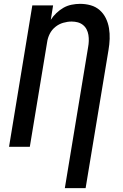

<svg xmlns="http://www.w3.org/2000/svg" viewBox="-20 -763 640 998"><path d="M317 215 438 -518Q441 -534 441.5 -550Q442 -566 439.5 -581.5Q437 -597 430 -610.5Q423 -624 411 -633.5Q399 -643 384 -647Q369 -651 352 -651Q331 -651 308.5 -644.5Q286 -638 267.5 -623Q249 -608 238.5 -587Q228 -566 225 -544L135 0H27L148 -735H256L244 -660Q256 -679 273.5 -695.5Q291 -712 310.5 -723Q330 -734 352.5 -738.5Q375 -743 396 -743Q425 -743 451.5 -735.5Q478 -728 498 -710.5Q518 -693 530 -668.5Q542 -644 546.5 -616.5Q551 -589 550 -560.5Q549 -532 544 -503L425 215Z"/></svg>

Font: Iosevka Aile Semibold
Style: Italic
Weight: 600
Italic angle: -9°
Designer: Belleve Invis
Foundry: Belleve Invis
Version: Version 31.1.0; ttfautohint (v1.8.4)